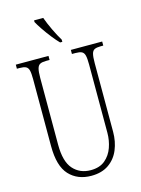

<svg xmlns="http://www.w3.org/2000/svg" viewBox="-137 -1008 805 1095"><g transform="rotate(-15 265.5 -460.5)"><path d="M263 10Q182 10 133 -42.5Q84 -95 84 -214V-608Q84 -644 79.5 -661Q75 -678 62.5 -684Q50 -690 26 -690H10V-714H203V-690H183Q160 -690 147.5 -684Q135 -678 130 -660Q125 -642 125 -605V-210Q125 -111 164.5 -66.5Q204 -22 268 -22Q321 -22 353 -49Q385 -76 399.5 -117.5Q414 -159 414 -203V-607Q414 -643 409.5 -660.5Q405 -678 392.5 -684Q380 -690 356 -690H335V-714H520V-690H504Q481 -690 468.5 -684Q456 -678 451.5 -660Q447 -642 447 -606V-201Q447 -143 427 -95Q407 -47 366 -18.5Q325 10 263 10ZM287 -771Q269 -789 246.5 -817.5Q224 -846 204.5 -875Q185 -904 176 -921V-931H230Q242 -897 262 -855Q282 -813 300 -784V-771Z"/></g></svg>

Font: Noto Serif Hebrew ExtraCondensed ExtraLight
Style: Regular
Weight: 200
Width: 2
Designer: Monotype Design Team
Foundry: Monotype Imaging Inc.
Version: Version 2.004; ttfautohint (v1.8.4.7-5d5b)